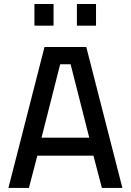

<svg xmlns="http://www.w3.org/2000/svg" viewBox="-20 -917 638 937"><path d="M21.1 0 197.2 -687.5H401.1L577.2 0H477.2L436 -157.3H162.3L121.1 0ZM182.7 -245.2H415.6L324.6 -603.3H273.6ZM355.3 -791.6V-897.5H448.6V-791.6ZM148 -791.6V-897.5H241.4V-791.6Z"/></svg>

Font: Titillium Web SemiBold
Style: Regular
Weight: 600
Designer: Mohamed Gaber, Accademia di Belle Arti di Urbino
Foundry: Kief Type Foundry, Accademia di Belle Arti di Urbino
Version: Version 3.000; ttfautohint (v1.8.4)